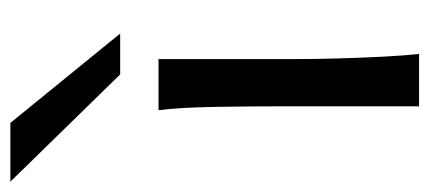

<svg xmlns="http://www.w3.org/2000/svg" viewBox="-298 -574 821 367"><g transform="rotate(-90 112.5 -390.5)"><path d="M85.4 -498H183.1Q183.1 -431.6 183.1 -365.2Q183.1 -298.8 183.1 -231.9Q183.1 -200.7 184.3 -156Q185.5 -111.3 187.7 -68.8Q189.9 -26.4 192.9 0H92.8Q92.8 -35.2 92.8 -82.5Q92.8 -129.9 92.8 -177Q92.8 -224.1 92.8 -258.8Q92.8 -330.1 91.6 -394.8Q90.3 -459.5 85.4 -498ZM-51.3 -781.2H61L231.9 -571.3H153.8Z"/></g></svg>

Font: Kanchenjunga
Style: Regular
Weight: 400
Designer: Becca Hirsbrunner Spalinger
Foundry: SIL International
Version: Version 2.001